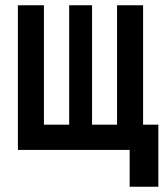

<svg xmlns="http://www.w3.org/2000/svg" viewBox="-20 -570 640 730"><path d="M473 140V0H48V-550H147V-96H243V-550H330V-96H425V-550H524V-96H582V140Z"/></svg>

Font: NKDuy Mono
Style: Bold
Weight: 700
Monospace: yes
Designer: NKDuy
Foundry: NKDuy
Version: Version 2.251; ttfautohint (v1.8.4.7-5d5b)